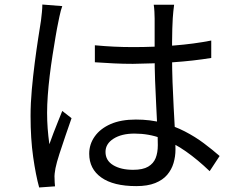

<svg xmlns="http://www.w3.org/2000/svg" viewBox="-20 -791 1040 848"><path d="M399 -591Q442 -587 483 -585Q524 -583 569 -583Q659 -583 748 -590Q837 -597 913 -612V-535Q833 -522 744.5 -516Q656 -510 567 -509Q524 -509 483.5 -511Q443 -513 399 -516ZM749 -770Q747 -755 745.5 -740Q744 -725 743 -710Q742 -692 741 -664Q740 -636 740 -604.5Q740 -573 740 -543Q740 -486 742 -429Q744 -372 747 -318Q750 -264 752.5 -216.5Q755 -169 755 -130Q755 -100 746.5 -71Q738 -42 718.5 -19Q699 4 665.5 17.5Q632 31 582 31Q481 31 427.5 -7Q374 -45 374 -112Q374 -154 398.5 -188.5Q423 -223 468.5 -243Q514 -263 580 -263Q644 -263 697.5 -248.5Q751 -234 796.5 -210.5Q842 -187 880 -158.5Q918 -130 950 -102L906 -35Q854 -85 801.5 -122Q749 -159 693 -180Q637 -201 574 -201Q517 -201 481.5 -178.5Q446 -156 446 -120Q446 -82 480 -61.5Q514 -41 568 -41Q611 -41 634.5 -55Q658 -69 667.5 -93Q677 -117 677 -150Q677 -177 675 -223Q673 -269 670 -323.5Q667 -378 665 -435Q663 -492 663 -542Q663 -593 663 -638Q663 -683 663 -709Q663 -722 662 -739.5Q661 -757 659 -770ZM255 -764Q252 -756 248.5 -743.5Q245 -731 242.5 -718Q240 -705 238 -696Q232 -668 225.5 -629.5Q219 -591 212 -546.5Q205 -502 199.5 -456.5Q194 -411 191 -369Q188 -327 188 -293Q188 -257 190.5 -224Q193 -191 198 -154Q206 -177 216 -203Q226 -229 236.5 -255Q247 -281 255 -301L296 -269Q284 -235 269.5 -192.5Q255 -150 242.5 -111.5Q230 -73 225 -48Q223 -38 221.5 -25Q220 -12 221 -3Q221 4 221.5 14Q222 24 223 32L153 37Q138 -17 126.5 -97.5Q115 -178 115 -279Q115 -335 120.5 -395.5Q126 -456 133.5 -514Q141 -572 148.5 -620.5Q156 -669 161 -700Q163 -717 165 -736Q167 -755 167 -771Z"/></svg>

Font: Noto Sans SC Thin
Style: Regular
Weight: 400
Version: Version 2.004-H2;hotconv 1.0.118;makeotfexe 2.5.65603